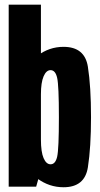

<svg xmlns="http://www.w3.org/2000/svg" viewBox="-20 -805 430 828"><path d="M17.5 0H136L156.5 -73V-785H17.5ZM254 2.5Q345.5 2.5 359 -83.5Q372.5 -169.5 372.5 -300Q372.5 -431.5 359 -517.2Q345.5 -603 254 -603Q192 -603 141.2 -564.5Q90.5 -526 90.5 -451.5L156.5 -398Q156.5 -449 168 -475.8Q179.5 -502.5 198 -502.5Q219 -502.5 226.5 -469.2Q234 -436 234 -300Q234 -162 226.5 -129.2Q219 -96.5 198 -96.5Q179.5 -96.5 168 -123Q156.5 -149.5 156.5 -203.5L90.5 -147.5Q90.5 -73 141.2 -35.2Q192 2.5 254 2.5Z"/></svg>

Font: Anybody ExtraCondensed
Style: Bold
Weight: 700
Width: 2
Version: Version 1.113;gftools[0.9.25]